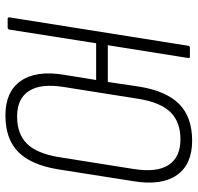

<svg xmlns="http://www.w3.org/2000/svg" viewBox="-30 -672 711 690"><g transform="rotate(90 325.0 -327.5)"><path d="M486 -663Q571 -663 609.5 -608.5Q648 -554 632 -454L589 -181Q573 -84 526.5 -38Q480 8 395 8Q310 8 271.5 -47Q233 -102 249 -201L268 -318H136L87 -7Q86 0 79 0H49Q42 0 43 -7L145 -649Q146 -655 153 -655H183Q190 -655 189 -649L143 -360H275L292 -474Q308 -571 355 -617Q402 -663 486 -663ZM588 -454Q601 -537 573 -579Q545 -621 481 -621Q419 -621 384 -585.5Q349 -550 336 -472L293 -201Q280 -119 307.5 -76.5Q335 -34 399 -34Q462 -34 497 -69.5Q532 -105 545 -183Z"/></g></svg>

Font: Sofia Sans Condensed Light
Style: Italic
Weight: 300
Italic angle: -9°
Version: Version 4.100